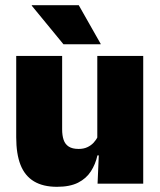

<svg xmlns="http://www.w3.org/2000/svg" viewBox="-20 -708 618 740"><path d="M219.5 -492.5V-209.5Q219.5 -186 225.2 -169Q231 -152 245 -143Q259 -134 283 -134Q302 -134 316.2 -140.5Q330.5 -147 340.8 -158Q351 -169 357 -182L384 -109H355.5Q348 -75 330.2 -47.5Q312.5 -20 281 -4Q249.5 12 199.5 12Q146 12 111 -9Q76 -30 59.2 -72.2Q42.5 -114.5 42.5 -179V-492.5ZM532 -492.5V0H356L361.5 -126.5L355 -144.5V-492.5ZM283.5 -688 368 -539V-537.5H224.5L102.5 -686V-688Z"/></svg>

Font: Anek Latin Medium ExtraBold
Style: Regular
Weight: 800
Version: Version 1.003